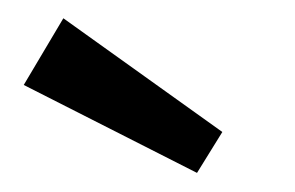

<svg xmlns="http://www.w3.org/2000/svg" viewBox="-20 -789 318 207"><path d="M219.7 -646.7 48.3 -769.3 5.6 -697.4 192.4 -602.6Z"/></svg>

Font: Secuela Black
Style: Regular
Weight: 900
Designer: Fernando Haro
Foundry: deFharo
Version: Version 1.704